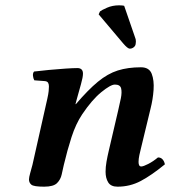

<svg xmlns="http://www.w3.org/2000/svg" viewBox="-20 -692 646 722"><path d="M447 -670 488 -551Q491 -545 491 -536Q491 -533 490.5 -530.5Q490 -528 490 -526Q489 -519 482.5 -514Q476 -509 468 -509Q460 -509 443 -529L351 -638L356 -649Q362 -654 382.5 -663Q403 -672 428 -672Q432 -672 438.5 -671.5Q445 -671 447 -670ZM389 -125 424 -275Q430 -300 434.5 -322.5Q439 -345 435.5 -359.5Q432 -374 412 -374Q396 -374 361 -345.5Q326 -317 289 -262Q265 -226 249 -176.5Q233 -127 220 -72Q216 -55 212 -36Q208 -17 194.5 -3.5Q181 10 146 10Q107 10 98 2.5Q89 -5 89 -17Q89 -25 93.5 -41Q98 -57 102 -72L158 -321Q162 -339 163 -349.5Q164 -360 164 -367Q164 -375 161 -380.5Q158 -386 149 -387L109 -390Q105 -397 104 -407Q103 -417 108 -423Q132 -426 164 -429Q196 -432 225.5 -434Q255 -436 271 -436Q292 -436 292 -415Q292 -402 284.5 -375.5Q277 -349 269 -320L264 -301L265 -300Q311 -354 348 -384.5Q385 -415 423 -427Q461 -439 510 -439Q541 -439 550.5 -414.5Q560 -390 557.5 -354Q555 -318 546 -283L510 -134Q507 -123 504 -108.5Q501 -94 501 -83Q501 -66 511 -66Q519 -66 537.5 -75.5Q556 -85 574 -100Q585 -100 591.5 -92.5Q598 -85 600 -74Q550 -33 509.5 -11.5Q469 10 422 10Q397 10 387 -6Q377 -22 377 -46Q377 -64 380.5 -84Q384 -104 389 -125Z"/></svg>

Font: Libertinus Serif Semibold Italic
Style: Regular
Weight: 600
Italic angle: -11.5°
Designer: Philipp H. Poll, Khaled Hosny
Foundry: Caleb Maclennan
Version: Version 7.051;RELEASE